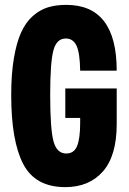

<svg xmlns="http://www.w3.org/2000/svg" viewBox="-20 -759 530 788"><path d="M248 9Q125 9 75.5 -85.5Q26 -180 26 -369Q26 -455 37 -520Q48 -585 67 -626.5Q86 -668 115 -693.5Q144 -719 177 -729Q210 -739 252 -739Q459 -739 459 -469H309Q308 -542 294 -571.5Q280 -601 250 -601Q212 -601 199 -551.5Q186 -502 186 -369Q186 -230 199.5 -179.5Q213 -129 252 -129Q284 -129 296.5 -160Q309 -191 309 -254V-275H248V-396H459V-250Q459 -120 402.5 -55.5Q346 9 248 9Z"/></svg>

Font: Mona Sans Condensed ExtraBold
Style: Regular
Weight: 800
Width: 3
Designer: Deni Anggara
Foundry: GitHub
Version: Version 1.001;gftools[0.9.33]